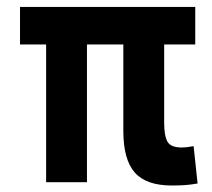

<svg xmlns="http://www.w3.org/2000/svg" viewBox="-20 -538 626 567"><path d="M116.2 0V-406.7H39.1V-517.6H556.6V-406.7H464.8V-175.8Q464.8 -137.2 474.4 -119.9Q483.9 -102.5 516.6 -102.5Q524.4 -102.5 532.7 -103.5Q541 -104.5 551.8 -106.4L563.5 3.9Q543.9 7.3 528.1 8.5Q512.2 9.8 487.3 9.8Q411.6 9.8 377.9 -28.6Q344.2 -66.9 344.2 -151.4V-406.7H236.8V0Z"/></svg>

Font: Caskaydia Cove SemiBold
Style: Regular
Weight: 600
Monospace: yes
Designer: Aaron Bell
Foundry: Saja Typeworks
Version: Version 4.300; ttfautohint (v1.8.3)